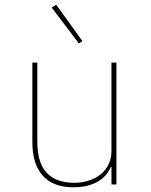

<svg xmlns="http://www.w3.org/2000/svg" viewBox="-20 -781 640 813"><path d="M452 -74H449Q442 -57 429.5 -41.5Q417 -26 397.5 -14Q378 -2 351.5 5Q325 12 291 12Q205 12 161 -37Q117 -86 117 -180V-516H138V-183Q138 -90 178.5 -48.5Q219 -7 294 -7Q325 -7 353.5 -15.5Q382 -24 404 -41Q426 -58 439 -83.5Q452 -109 452 -144V-516H473V0H452ZM199 -749 218 -761 329 -607 314 -597Z"/></svg>

Font: IBM Plex Mono Thin
Style: Regular
Weight: 100
Monospace: yes
Designer: Mike Abbink, Paul van der Laan, Pieter van Rosmalen
Foundry: Bold Monday
Version: Version 2.3